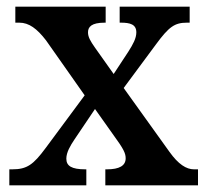

<svg xmlns="http://www.w3.org/2000/svg" viewBox="-20 -556 620 576"><path d="M8 0H239V-48H236C195 -48 179 -58 179 -80C179 -99 191 -119 203 -137L265 -229L321 -150C351 -109 357 -96 357 -81C357 -59 338 -48 301 -48H296V0H574V-48H562C539 -48 515 -63 488 -101L351 -292L448 -423C487 -476 504 -488 541 -488H549V-536H339V-488H343C370 -488 389 -483 389 -459C389 -441 379 -423 365 -401L321 -334L265 -413C251 -433 244 -445 244 -459C244 -475 254 -488 294 -488H297V-536H26V-488H38C67 -488 91 -470 118 -435L234 -270L117 -112C80 -62 61 -48 17 -48H8Z"/></svg>

Font: Noto Serif Devanagari SemiCondensed SemiBold
Style: Regular
Weight: 600
Width: 4
Designer: Universal Thirst, Indian Type Foundry and the Monotype Design Team
Foundry: Monotype Imaging Inc.
Version: Version 2.004